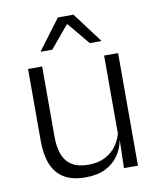

<svg xmlns="http://www.w3.org/2000/svg" viewBox="-79 -745 684 819"><g transform="rotate(-10 262.5 -336.0)"><path d="M125 -487.5V-181.5Q125 -138.5 136.8 -106.8Q148.5 -75 175.5 -57.8Q202.5 -40.5 248 -40.5Q290.5 -40.5 321.2 -56.8Q352 -73 371.2 -101.2Q390.5 -129.5 397 -164.5L409.5 -120H396Q389.5 -84.5 368.8 -54.8Q348 -25 312.8 -7.2Q277.5 10.5 227 10.5Q168.5 10.5 132.8 -11.5Q97 -33.5 80.5 -75Q64 -116.5 64 -175.5V-487.5ZM454 -487.5V0H393.5L396.5 -120.5L393.5 -123.5V-487.5ZM227.5 -682H295L392.5 -552V-550.5H342.5L263 -646H259.5L180 -550.5H130V-552Z"/></g></svg>

Font: Anek Telugu Light
Style: Regular
Weight: 300
Version: Version 1.003